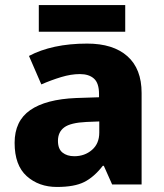

<svg xmlns="http://www.w3.org/2000/svg" viewBox="-20 -732 650 762"><path d="M326 -559Q429 -559 485.5 -509Q542 -459 542 -363V0H425L392 -74H388Q353 -29 314 -9.5Q275 10 206 10Q134 10 86 -33Q38 -76 38 -165Q38 -252 100 -295Q162 -338 282 -343L373 -346V-359Q373 -402 353 -420Q333 -438 297 -438Q262 -438 222.5 -426Q183 -414 144 -397L95 -510Q140 -534 198 -546.5Q256 -559 326 -559ZM323 -248Q260 -245 235 -226.5Q210 -208 210 -173Q210 -141 228 -126.5Q246 -112 275 -112Q316 -112 345 -137Q374 -162 374 -206V-250ZM477 -712V-606H134V-712Z"/></svg>

Font: Noto Sans Meetei Mayek ExtraBold
Style: Regular
Weight: 800
Designer: Monotype Design Team and Neelakash Kshetrimayum
Foundry: Monotype Imaging Inc.
Version: Version 2.002; ttfautohint (v1.8.4.7-5d5b)